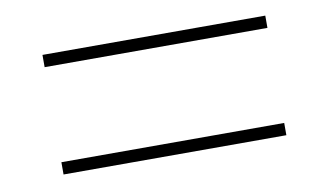

<svg xmlns="http://www.w3.org/2000/svg" viewBox="-39 -543 614 370"><g transform="rotate(-10 267.5 -358.0)"><path d="M60 -475H496V-451H60ZM60 -265H496V-241H60Z"/></g></svg>

Font: Prompt ExtraLight
Style: Regular
Weight: 275
Designer: Katatrad Team
Foundry: CadsonDemak
Version: Version 1.001